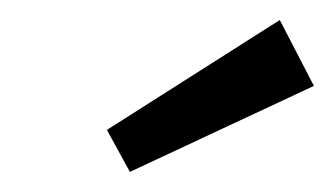

<svg xmlns="http://www.w3.org/2000/svg" viewBox="-20 -812 334 192"><path d="M259.8 -792 293.9 -726.1 109.9 -640.1 86.9 -682.1Z"/></svg>

Font: Fira Sans Compressed Book
Style: Italic
Weight: 350
Width: 3
Italic angle: -8°
Designer: Carrois Corporate & Edenspiekermann AG
Foundry: Carrois Corporate GbR & Edenspiekermann AG
Version: Version 4.203;PS 004.203;hotconv 1.0.88;makeotf.lib2.5.64775